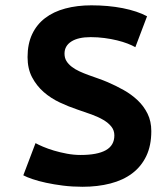

<svg xmlns="http://www.w3.org/2000/svg" viewBox="-20 -695 596 728"><path d="M68.4 0ZM413.6 -181.6Q413.6 -200.7 402.3 -214.8Q391.1 -229 372.1 -240.2Q353 -251.5 327.9 -260.7Q302.7 -270 274.4 -279.3Q240.7 -290.5 206.8 -306.4Q172.9 -322.3 145.8 -345.9Q118.7 -369.6 101.6 -402.1Q84.5 -434.6 84.5 -478.5Q84.5 -528.3 101.8 -565.2Q119.1 -602.1 151.1 -626.5Q183.1 -650.9 227.8 -662.8Q272.5 -674.8 326.7 -674.8Q390.1 -674.8 445.3 -664.1Q501.5 -652.8 537.6 -633.3L493.2 -516.1Q481.4 -522.9 463.6 -529.8Q445.8 -536.6 423.8 -542Q401.9 -547.4 376.2 -550.8Q350.6 -554.2 323.7 -554.2Q276.4 -554.2 250.5 -537.6Q224.6 -521 224.6 -491.7Q224.6 -475.6 231.9 -463.6Q239.3 -451.7 252 -441.9Q264.6 -432.1 281 -424.6Q297.4 -417 315.7 -410.4Q334 -403.8 352.8 -397.2Q371.6 -390.6 388.7 -383.3Q419.4 -370.1 449 -353.5Q478.5 -336.9 502 -314.7Q525.4 -292.5 539.6 -263.7Q553.7 -234.9 553.7 -197.8Q553.7 -143.1 534.7 -103.3Q515.6 -63.5 481.2 -37.6Q446.8 -11.7 398.7 0.7Q350.6 13.2 293 13.2Q254.4 13.2 219.2 8.8Q184.1 4.4 154.8 -2Q125.5 -8.3 103.3 -15.9Q81.1 -23.4 68.4 -30.3L114.7 -152.3Q125 -146.5 143.3 -138.7Q161.6 -130.9 184.6 -124Q207.5 -117.2 233.6 -112.3Q259.8 -107.4 285.6 -107.4Q349.1 -107.4 381.3 -125.5Q413.6 -143.6 413.6 -181.6Z"/></svg>

Font: PT Astra Sans
Style: Bold
Weight: 700
Designer: A.Korolkova, I. Chaeva
Foundry: ParaType Ltd
Version: Version 1.001; ttfautohint (v1.6)